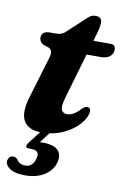

<svg xmlns="http://www.w3.org/2000/svg" viewBox="-91 -611 573 881"><g transform="rotate(10 196.0 -170.5)"><path d="M94.5 -378.5 69.5 -386.5Q49.5 -397.5 49.5 -416.5Q49.5 -447.5 89.5 -447.5H117.5Q133.5 -447.5 145 -453Q156.5 -458.5 170 -473L241 -538.5Q249.5 -548 259.2 -553.5Q269 -559 282.5 -559Q311.5 -559 311.5 -531.5Q311.5 -523 309.2 -510.2Q307 -497.5 302 -480.5L291.5 -444.5H372Q394.5 -444.5 394.5 -421.5Q394.5 -401 379.2 -389Q364 -377 338.5 -377H271.5L210.5 -167.5Q197.5 -123.5 204 -107.8Q210.5 -92 231 -92Q259.5 -92 291.5 -126.5Q306 -141 316.5 -140.5Q335 -140 332 -117Q327 -88 299.5 -58.5Q272 -29 228 -9Q184 11 129 11Q66 11 45 -29Q24 -69 52 -153L101.5 -318.5Q111 -346 109.5 -358.8Q108 -371.5 94.5 -378.5ZM137.5 -7H178L130 56.5Q137.5 56 146.5 56Q194.5 56 215 76.5Q235.5 97 226 133Q215.5 171.5 179.2 194.8Q143 218 88 218Q42 218 18.2 202Q-5.5 186 -3 164.5Q2 143 21.5 142.5Q28.5 142 33.2 144.8Q38 147.5 42 152Q54 173.5 83 173.5Q118 173.5 128.5 131.5Q138.5 93.5 97.5 93.5H84.5Q73 93.5 72 86.5Q71 79.5 79 68.5Z"/></g></svg>

Font: Fraunces 72pt S050
Style: Bold Italic
Weight: 700
Italic angle: -16°
Version: Version 1.000; ttfautohint (v1.8.3)